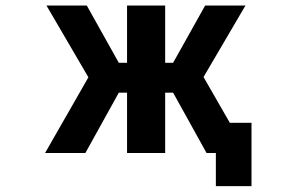

<svg xmlns="http://www.w3.org/2000/svg" viewBox="-20 -543 1040 684"><path d="M432.6 -523.4H568.4V-319.3H596.7L710.9 -523.4H854.5L705.1 -268.6L798.8 -105.5H876V120.1H749V2H715.8L596.7 -212.9H568.4V2H432.6V-212.9H403.3L284.2 2H140.6L294.9 -267.6L145.5 -523.4H289.1L403.3 -319.3H432.6Z"/></svg>

Font: Gen Shin Gothic Monospace Bold
Style: Bold
Weight: 700
Designer: [Source Han Sans]
Ryoko NISHIZUKA  (kana & ideographs); Paul D. Hunt (Latin, Greek & Cyrillic); Wenlong ZHANG  (bopomofo
Version: Version 1.002.20150607